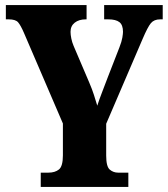

<svg xmlns="http://www.w3.org/2000/svg" viewBox="-20 -734 660 754"><path d="M140 0V-56H170Q196 -56 211.5 -68.5Q227 -81 227 -124V-249L74 -605Q61 -635 51 -646.5Q41 -658 14 -658H3V-714H320V-658H317Q290 -658 273.5 -645Q257 -632 257 -609Q257 -598 260 -583Q263 -568 269 -554L330 -411Q342 -383 348.5 -362.5Q355 -342 362 -319Q370 -344 381.5 -373.5Q393 -403 405 -435L449 -548Q458 -571 460.5 -586.5Q463 -602 463 -609Q463 -636 449 -647Q435 -658 405 -658H389V-714H619V-658H609Q585 -658 572.5 -643Q560 -628 540 -581L397 -248V-123Q397 -80 411 -68Q425 -56 444 -56H484V0Z"/></svg>

Font: Noto Serif Armenian ExtraCondensed Black
Style: Regular
Weight: 900
Width: 2
Designer: Monotype Design Team
Foundry: Monotype Imaging Inc.
Version: Version 2.008; ttfautohint (v1.8.4.7-5d5b)